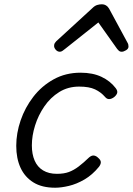

<svg xmlns="http://www.w3.org/2000/svg" viewBox="-20 -859 621 898"><path d="M238 19Q176 19 136 -6Q96 -31 76 -74.5Q56 -118 56 -177Q56 -236 76.5 -296Q97 -356 136 -406.5Q175 -457 231 -488Q287 -519 357 -519Q414 -519 455 -499.5Q496 -480 521 -447Q531 -434 528 -424Q525 -414 514 -405Q502 -396 491 -395.5Q480 -395 471 -406Q452 -428 424.5 -441Q397 -454 350 -454Q298 -454 257 -428.5Q216 -403 187.5 -361.5Q159 -320 144 -272Q129 -224 129 -179Q129 -138 142 -108Q155 -78 181.5 -62Q208 -46 246 -46Q279 -46 302 -54.5Q325 -63 347.5 -80Q370 -97 397 -123Q409 -133 419.5 -131.5Q430 -130 439 -121Q451 -111 451.5 -101Q452 -91 443 -79Q412 -41 375 -19.5Q338 2 302 10.5Q266 19 238 19ZM260 -617Q249 -617 241 -626Q233 -635 233 -644Q233 -652 236 -657Q239 -662 243 -666L412 -821Q423 -832 434 -835.5Q445 -839 457 -839Q467 -839 475.5 -834Q484 -829 490 -819L576 -660Q579 -655 580 -650.5Q581 -646 581 -641Q581 -631 569.5 -624Q558 -617 549 -617Q541 -617 536.5 -621Q532 -625 528 -630L440 -754L284 -630Q278 -625 272 -621Q266 -617 260 -617Z"/></svg>

Font: Playwrite RO Light
Style: Regular
Weight: 300
Version: Version 1.002